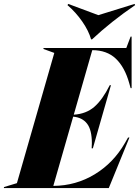

<svg xmlns="http://www.w3.org/2000/svg" viewBox="-76 -956 707 976"><path d="M575 -257H582L477 0H-56V-5L10 -25L200 -687L145 -707V-712H566L588 -770H593V-508H588L581 -533Q558 -615 512.5 -658Q467 -701 393 -701L299 -373Q362 -377 403.5 -413Q445 -449 482 -523H488L396 -202H390Q391 -211 391 -228Q391 -296 366.5 -327.5Q342 -359 296 -363L195 -11Q310 -12 405.5 -70Q501 -128 559 -229ZM392 -756H387Q375 -799 342.5 -846Q310 -893 267 -930L271 -936L424 -879L608 -936L611 -930Q488 -846 392 -756Z"/></svg>

Font: Nyght Serif Dark Italic
Style: Regular
Weight: 800
Italic angle: -16°
Designer: Maksym Kobuzan
Version: Version 0.400